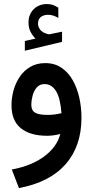

<svg xmlns="http://www.w3.org/2000/svg" viewBox="-20 -686 470 970"><path d="M159.2 -491.2Q143.6 -506.8 133.8 -526.4Q124 -545.9 124 -572.3Q124 -591.3 129.4 -606.4Q134.8 -621.6 144 -632.8Q157.2 -648.9 176 -657.2Q194.8 -665.5 214.8 -665.5Q235.4 -665.5 248 -660.6Q260.7 -655.8 274.4 -647.5L274.9 -595.7Q260.3 -603.5 248.3 -607.4Q236.3 -611.3 221.7 -611.3Q212.9 -611.3 202.9 -608.6Q192.9 -606 185.1 -599.1Q171.9 -587.4 171.9 -565.9Q172.4 -550.3 182.9 -536.1Q193.4 -522 217.3 -515.1Q219.7 -514.6 222.2 -513.7Q224.6 -512.7 227.5 -512.7Q230 -512.7 231.9 -513.2L293.5 -525.9V-474.6L105.5 -429.7V-479ZM284.7 -9.3Q270 -4.9 251.2 -2.4Q232.4 0 218.8 0Q132.3 0 85.2 -38.3Q38.1 -76.7 38.1 -154.3Q38.1 -191.4 48.3 -229Q58.6 -266.6 79.6 -297.9Q100.6 -329.1 132.8 -348.1Q165 -367.2 209 -367.2Q256.3 -367.2 291 -343.5Q325.7 -319.8 347.9 -280Q370.1 -240.2 380.9 -191.2Q391.6 -142.1 391.6 -90.8Q391.6 52.2 311.5 143.6Q231.4 234.9 75.7 264.2L39.6 170.4Q140.6 151.4 204.3 103.5Q268.1 55.7 284.7 -9.3ZM290.5 -114.3Q284.7 -191.4 262.7 -226.3Q240.7 -261.2 205.1 -261.2Q179.7 -261.2 165 -243.4Q150.4 -225.6 144.3 -201.2Q138.2 -176.8 138.2 -156.7Q138.2 -128.9 156.5 -117.2Q174.8 -105.5 221.2 -105.5Q237.8 -105.5 255.6 -107.7Q273.4 -109.9 290.5 -114.3Z"/></svg>

Font: Vazir Medium FD
Style: Medium-FD
Weight: 500
Designer: Saber Rastikerdar
Foundry: Saber Rastikerdar
Version: Version 30.0.0